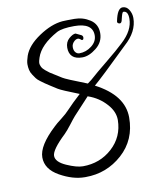

<svg xmlns="http://www.w3.org/2000/svg" viewBox="-75 -697 654 762"><g transform="rotate(-10 252.5 -316.0)"><path d="M457 -582Q453 -571 444 -575Q437 -578 439 -585Q449 -635 470 -635Q486 -635 495.5 -619.5Q505 -604 505 -586Q505 -531 452 -484Q338 -373 308 -348Q420 -290 420 -200Q420 -110 357 -53.5Q294 3 209 3Q208 3 206 3Q158 3 105.5 -26.5Q53 -56 53 -103.5Q53 -151 123 -216Q133 -226 153.5 -241.5Q174 -257 190.5 -275Q207 -293 243 -326Q174 -353 160.5 -361.5Q147 -370 133 -379Q119 -388 114 -391.5Q109 -395 97.5 -403.5Q86 -412 81.5 -418.5Q77 -425 70.5 -434.5Q64 -444 61.5 -455Q59 -466 59 -478Q59 -490 66 -511Q80 -551 130 -584.5Q180 -618 225 -622Q240 -623 274 -623Q308 -623 336.5 -604.5Q365 -586 365 -550Q365 -514 335.5 -490.5Q306 -467 279 -467Q252 -467 239 -479.5Q226 -492 226 -515Q226 -538 241.5 -551.5Q257 -565 268 -565L291 -554Q298 -549 295.5 -540Q293 -531 284 -538V-539Q272 -548 260 -537.5Q248 -527 248 -513.5Q248 -500 254.5 -492.5Q261 -485 270 -485Q297 -485 319.5 -502.5Q342 -520 342 -545Q342 -595 268 -595Q220 -595 198 -584Q127 -545 111 -496Q106 -481 106 -474.5Q106 -468 110 -459.5Q114 -451 124.5 -442.5Q135 -434 140.5 -430Q146 -426 160.5 -417.5Q175 -409 186 -401.5Q197 -394 282 -361Q299 -373 309.5 -383Q320 -393 368.5 -432.5Q417 -472 441 -495Q489 -539 489 -586Q489 -617 470 -617Q466 -617 461.5 -600Q457 -583 457 -582ZM157 -180Q100 -126 100 -101.5Q100 -77 140.5 -59Q181 -41 206 -41Q275 -41 324 -85.5Q373 -130 374 -198Q374 -232 347 -262Q317 -296 273 -311V-312L209 -243Q201 -234 185 -213Q169 -192 157 -180Z"/></g></svg>

Font: Ruge Boogie
Style: Regular
Weight: 400
Version: Version 1.003